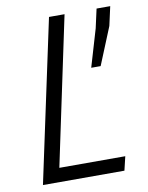

<svg xmlns="http://www.w3.org/2000/svg" viewBox="-79 -746 617 803"><g transform="rotate(-10 229.0 -344.0)"><path d="M38 0 185 -688H251L118 -59H398L384 0ZM322 -448 369 -607 387 -688H445L427 -607L362 -448Z"/></g></svg>

Font: Saira Semi Condensed Light
Style: Italic
Weight: 300
Width: 4
Italic angle: -12°
Designer: Hector Gatti with collaboration of the Omnibus-Type team
Foundry: Omnibus-Type
Version: Version 1.001; ttfautohint (v1.8)